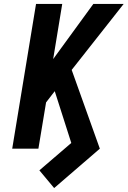

<svg xmlns="http://www.w3.org/2000/svg" viewBox="-20 -755 648 975"><path d="M255 200 180 110 342 -29 258 -292 214 -235 175 0H42L163 -735H296L250 -455L454 -735H608L344 -400L487 0Z"/></svg>

Font: Iosevka XBd Ex Obl
Style: Regular
Weight: 800
Width: 7
Italic angle: -9°
Monospace: yes
Designer: Belleve Invis
Foundry: Belleve Invis
Version: Version 32.5.0; ttfautohint (v1.8.4)